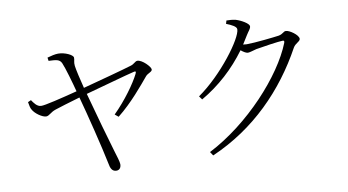

<svg xmlns="http://www.w3.org/2000/svg" viewBox="-78 -958 2157 1191"><g transform="rotate(-10 1000.0 -362.0)"><path d="M123 -491 103 -482C107 -459 110 -443 116 -434C131 -405 176 -375 199 -375C219 -375 230 -396 264 -407C284 -414 360 -437 422 -455C452 -347 507 -125 528 -21C533 10 543 32 570 32C590 32 600 17 600 -4C600 -18 588 -57 578 -89C558 -155 506 -338 471 -469C565 -494 733 -542 781 -553C793 -556 798 -554 790 -538C762 -482 695 -388 619 -313L641 -295C733 -368 809 -462 851 -512C865 -530 894 -533 894 -549C894 -566 845 -617 815 -617C801 -617 792 -600 770 -594C726 -580 555 -534 460 -509C446 -563 431 -629 428 -653C425 -679 433 -688 432 -705C431 -722 381 -746 339 -746C320 -746 294 -740 270 -733L273 -712C320 -710 342 -709 354 -683C368 -652 397 -550 411 -496C310 -470 200 -443 179 -445C153 -446 136 -472 123 -491Z M1161 19 1177 43C1449 -75 1651 -282 1786 -529C1800 -554 1831 -560 1831 -577C1831 -601 1777 -639 1754 -639C1738 -639 1734 -623 1705 -618C1678 -614 1554 -600 1502 -600L1479 -602L1512 -655C1527 -680 1541 -691 1541 -707C1541 -724 1494 -751 1461 -761C1440 -766 1420 -767 1403 -767L1397 -747C1432 -733 1460 -719 1460 -702C1460 -645 1308 -440 1154 -333L1170 -311C1284 -377 1380 -465 1457 -570C1473 -557 1489 -547 1500 -547C1513 -547 1534 -555 1555 -560C1593 -567 1702 -583 1724 -583C1733 -583 1736 -580 1732 -568C1655 -373 1419 -113 1161 19Z"/></g></svg>

Font: Noto Serif SC Light
Style: Regular
Weight: 300
Designer: Ryoko NISHIZUKA 西塚涼子 (kana & ideographs); Frank Grießhammer (Latin, Greek & Cyrillic); Wenlong ZHANG 张文龙 (bopomofo); San
Foundry: Adobe
Version: Version 2.001;hotconv 1.1.0;makeotfexe 2.6.0